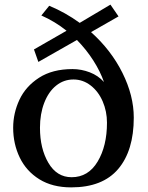

<svg xmlns="http://www.w3.org/2000/svg" viewBox="-20 -801 639 831"><path d="M559 -292Q559 -149 491.5 -69.5Q424 10 288 10Q207 10 150.5 -25Q94 -60 65.5 -119Q37 -178 37 -248Q37 -311 64 -369Q91 -427 149 -464.5Q207 -502 294 -502Q332 -502 368.5 -488Q405 -474 430 -446Q414 -492 384 -539Q354 -586 313 -628L146 -533L127 -587L268 -668Q218 -708 159 -734L193 -776Q263 -747 325 -702L458 -781L493 -730L374 -662Q461 -584 510 -485.5Q559 -387 559 -292ZM443 -270Q443 -319 424.5 -362Q406 -405 372.5 -431Q339 -457 298 -457Q256 -457 223 -430.5Q190 -404 171.5 -356Q153 -308 153 -248Q153 -158 189.5 -96Q226 -34 290 -34Q362 -34 402.5 -101.5Q443 -169 443 -270Z"/></svg>

Font: Taviraj Medium
Style: Regular
Weight: 500
Designer: Katatrad Team
Foundry: CadsonDemak
Version: Version 1.001